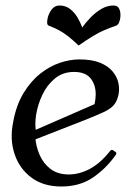

<svg xmlns="http://www.w3.org/2000/svg" viewBox="-20 -667 471 698"><path d="M399.8 -102.5Q365 -53.5 317.2 -21.2Q269.5 11 203 11Q137.5 11 94 -21.5Q50.5 -54 32.8 -107.5Q15 -161 28 -224Q39 -285 65.5 -328.5Q92 -372 126.1 -399Q160.2 -426 197.1 -438.5Q234 -451 268.5 -451Q314 -451 343.5 -439Q373 -427 389.2 -407.5Q405.5 -388 410.2 -366.1Q415 -344.2 411 -323.8Q406 -299.5 393.8 -285.1Q381.5 -270.8 356.1 -259.1Q330.8 -247.5 287 -230L61.2 -141.8L57 -172L358.5 -303.5L312.2 -253.5Q327.5 -288.2 327.9 -323.2Q328.2 -358.2 309.5 -381.9Q290.8 -405.5 249 -405.5Q208.8 -405.5 180 -382Q151.2 -358.5 134.1 -322.5Q117 -286.5 111.2 -248.8Q105.5 -211 112 -182.8L108 -171.5Q110.2 -135.5 124.1 -103.8Q138 -72 164.2 -52.4Q190.5 -32.8 229.8 -32.8Q268.5 -32.8 306.9 -53.2Q345.2 -73.8 380 -117.8Q385.2 -124.2 390.2 -121.2L400.8 -114Q405.5 -110.5 399.8 -102.5ZM278.8 -567Q292.2 -586 310.1 -604.2Q328 -622.5 349 -634.8Q370 -647 392.2 -647Q409 -647 414.5 -632.6Q420 -618.2 416.8 -599.2Q415.2 -590.5 412.1 -583.8Q409 -577 402.2 -573.8Q378.8 -565.8 359.5 -557.5Q340.2 -549.2 319 -536.5Q297.8 -523.8 265.8 -501.5Q242.5 -523.8 225.9 -536.5Q209.2 -549.2 193.6 -557.5Q178 -565.8 157 -573.8Q151.5 -577 151.4 -583.8Q151.2 -590.5 152.8 -599.2Q156.8 -618.2 167.9 -632.6Q179 -647 196 -647Q218 -647 234.1 -634.8Q250.2 -622.5 261.2 -604.2Q272.2 -586 278.8 -567Z"/></svg>

Font: Young Serif Light
Style: Italic
Weight: 300
Italic angle: -10.979°
Designer: Bastien Sozeau
Foundry: NBR — Bastien Sozeau
Version: Version 5.001